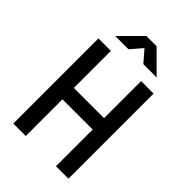

<svg xmlns="http://www.w3.org/2000/svg" viewBox="-260 -1002 1106 1106"><g transform="rotate(45 293.0 -449.0)"><path d="M416 0V-298.8H169.9V0H68.4V-693.4H169.9V-391.6H416V-693.4H517.6V0ZM126.5 -771.5 253.4 -898.4H337.4L464.4 -771.5H356L295.4 -841.8L234.9 -771.5Z"/></g></svg>

Font: CaskaydiaCove NFP
Style: Regular
Weight: 400
Designer: Aaron Bell
Foundry: Saja Typeworks
Version: Version 2111.001; VTT 6.35;Nerd Fonts 3.1.1